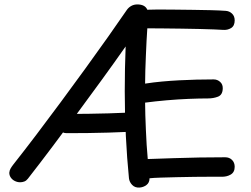

<svg xmlns="http://www.w3.org/2000/svg" viewBox="-20 -812 1133 868"><path d="M106 -4Q99 5 90 8.5Q81 12 71 12Q59 12 47.5 6.5Q36 1 29 -9Q22 -19 22 -31Q23 -42 28 -50.5Q33 -59 40 -68Q89 -130 144 -202.5Q199 -275 255.5 -351.5Q312 -428 366.5 -503Q421 -578 469 -646Q517 -714 554 -768Q562 -779 574 -785.5Q586 -792 601 -792Q618 -792 629.5 -786Q641 -780 646 -768Q662 -769 694 -769Q726 -769 767 -768.5Q808 -768 851.5 -767.5Q895 -767 934 -766Q973 -765 1000 -763Q1017 -762 1029 -750.5Q1041 -739 1041 -720Q1041 -695 1024.5 -685Q1008 -675 987 -677Q975 -678 946.5 -679Q918 -680 880.5 -681Q843 -682 801 -682.5Q759 -683 718.5 -683.5Q678 -684 646 -684Q644 -658 642.5 -626Q641 -594 639.5 -560Q638 -526 637 -493.5Q636 -461 636 -434Q675 -440 713.5 -443.5Q752 -447 790.5 -449Q829 -451 867.5 -452Q906 -453 946 -453Q963 -453 975.5 -441.5Q988 -430 987 -411Q986 -383 965.5 -375Q945 -367 920 -367Q882 -367 833 -365Q784 -363 732.5 -358.5Q681 -354 636 -348Q636 -323 637 -291.5Q638 -260 639.5 -225.5Q641 -191 643 -157Q645 -123 648 -93Q708 -95 766 -97Q824 -99 882 -100Q940 -101 998 -101Q1017 -101 1029 -89Q1041 -77 1041 -58Q1041 -33 1022.5 -22.5Q1004 -12 980 -13Q965 -13 933 -13Q901 -13 860.5 -12.5Q820 -12 779.5 -11Q739 -10 706 -9Q673 -8 656 -6Q656 14 642 24.5Q628 35 610 36Q590 37 577.5 24Q565 11 563 -6Q554 -96 549 -196Q544 -296 544 -399Q544 -502 548 -602Q494 -525 439 -449.5Q384 -374 329 -299.5Q274 -225 218.5 -151Q163 -77 106 -4ZM281 -210Q262 -210 252 -223.5Q242 -237 242 -256Q242 -273 252 -285Q262 -297 283 -297Q329 -297 376 -297.5Q423 -298 470 -299.5Q517 -301 562 -303Q582 -303 592 -291.5Q602 -280 602 -261Q602 -243 592 -229.5Q582 -216 562 -216Q517 -214 470 -212.5Q423 -211 375.5 -210.5Q328 -210 281 -210Z"/></svg>

Font: Playpen Sans Thai
Style: Regular
Weight: 400
Designer: Sirin Gunkloy, Laura Meseguer, Veronika Burian, José Scaglione
Foundry: TypeTogether
Version: Version 2.000